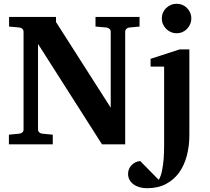

<svg xmlns="http://www.w3.org/2000/svg" viewBox="-20 -760 1108 1011"><path d="M661.1 -615.2Q652.8 -614.3 646 -608.4Q639.2 -602.5 639.2 -592.8V0H517.1L180.2 -528.8V-78.1Q180.2 -68.4 187 -62.7Q193.8 -57.1 202.1 -56.2L257.8 -50.8V0H26.9V-50.8L82 -56.2Q91.3 -57.1 97.7 -62.7Q104 -68.4 104 -78.1V-592.8Q104 -602.5 97.7 -608.4Q91.3 -614.3 82 -615.2L27.8 -620.1V-670.9H274.9V-644L563 -192.9V-592.8Q563 -602.5 555.9 -608.4Q548.8 -614.3 540 -615.2L482.9 -620.1V-670.9H714.8V-620.1ZM977.1 -46.9Q977.1 7.8 963.9 59.1Q950.7 110.4 922.4 149.9Q895 187 853.5 209Q812 231 753.9 231Q733.9 231 715.8 226.1Q697.8 221.2 684.1 211.4Q670.4 201.7 662.4 187.5Q654.3 173.3 654.3 154.8Q654.3 141.6 659.4 129.9Q664.6 118.2 673.3 109.1Q682.1 100.1 693.8 94.5Q705.6 88.9 718.3 87.9L815.9 187Q821.8 177.7 826.2 164.8Q830.6 151.9 833.5 137.2Q836.4 122.6 838.4 107.2Q840.3 91.8 841.8 77.1Q844.2 43 844.2 4.9V-409.2H772.9V-450.2L926.3 -500H977.1ZM987.3 -663.1Q987.3 -647 981.2 -632.8Q975.1 -618.7 964.8 -607.9Q954.6 -597.2 940.4 -591.1Q926.3 -585 910.2 -585Q894 -585 879.9 -591.1Q865.7 -597.2 855 -607.9Q844.2 -618.7 838.1 -632.8Q832 -647 832 -663.1Q832 -679.2 838.1 -693.4Q844.2 -707.5 855 -717.8Q865.7 -728 879.9 -734.1Q894 -740.2 910.2 -740.2Q926.3 -740.2 940.4 -734.1Q954.6 -728 964.8 -717.8Q975.1 -707.5 981.2 -693.4Q987.3 -679.2 987.3 -663.1Z"/></svg>

Font: Charis SIL Eur
Style: Bold
Weight: 700
Foundry: SIL International
Version: Version 5.000